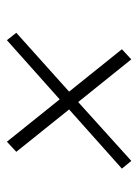

<svg xmlns="http://www.w3.org/2000/svg" viewBox="60 -634 410 571"><g transform="rotate(90 265.5 -349.0)"><path d="M100 -164 78 -192 253 -349 127 -506 157 -534 284 -376 459 -534 482 -506 306 -349 432 -192 402 -164 276 -321Z"/></g></svg>

Font: Bitter Light
Style: Italic
Weight: 300
Italic angle: -9°
Designer: Sol Matas, and Bitter project Authors
Foundry: Sol Matas
Version: Version 2.001